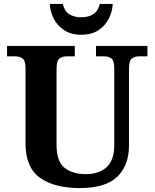

<svg xmlns="http://www.w3.org/2000/svg" viewBox="-20 -948 787 978"><path d="M387 10Q257 10 183.5 -42.5Q110 -95 110 -218V-600Q110 -640 94.5 -650.5Q79 -661 59 -661H16V-714H361V-661H319Q298 -661 283 -650Q268 -639 268 -596V-210Q268 -126 308.5 -93.5Q349 -61 417 -61Q484 -61 523 -96.5Q562 -132 562 -208V-600Q562 -640 547 -650.5Q532 -661 511 -661H469V-714H731V-661H688Q667 -661 652 -650Q637 -639 637 -596V-206Q637 -106 577.5 -48Q518 10 387 10ZM394 -771Q342 -771 306.5 -794.5Q271 -818 253 -854.5Q235 -891 234 -928H300Q308 -892 332.5 -876Q357 -860 394 -860Q431 -860 455.5 -876Q480 -892 488 -928H554Q553 -891 535 -854.5Q517 -818 482 -794.5Q447 -771 394 -771Z"/></svg>

Font: Noto Serif Vithkuqi
Style: Bold
Weight: 700
Version: Version 1.005